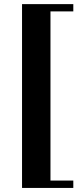

<svg xmlns="http://www.w3.org/2000/svg" viewBox="-20 -820 400 940"><path d="M338.9 100.1H87.9V-799.8H338.9V-764.2H227.1V64H338.9Z"/></svg>

Font: Uncial Antiqua
Style: Regular
Weight: 400
Version: Version 1.000